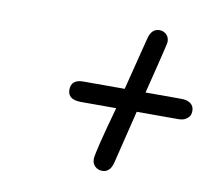

<svg xmlns="http://www.w3.org/2000/svg" viewBox="-58 -596 643 580"><g transform="rotate(10 263.5 -305.5)"><path d="M149.9 -305.2Q149.9 -337.4 188 -336.9H314L355 -499Q362.8 -529.8 387.2 -529.8Q399.4 -529.8 408.2 -521.5Q417 -513.2 417 -499Q417 -494.1 399.4 -423.1Q381.8 -352.1 377.9 -336.9H483.9Q498 -336.9 503.9 -335Q526.9 -328.1 526.9 -306.2Q526.9 -300.3 524.9 -294.2Q522.9 -288.1 513.9 -281.5Q504.9 -274.9 490.2 -274.9H361.8L321.8 -111.8Q314 -81.1 290 -81.1Q276.9 -81.1 267.8 -89.6Q258.8 -98.1 258.8 -111.8Q258.8 -130.9 298.8 -274.9H189.9Q149.9 -275.4 149.9 -305.2Z"/></g></svg>

Font: CMU Typewriter Text
Style: Italic
Weight: 500
Italic angle: -14.04°
Version: Version 0.7.0